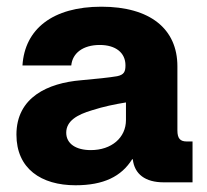

<svg xmlns="http://www.w3.org/2000/svg" viewBox="-20 -547 621 576"><path d="M206.5 8.8C291 8.8 344.2 -17.6 376.5 -69.3H378.4C383.3 -24.4 416 0 471.2 0H557.6V-122.6H540C520.5 -122.6 512.2 -131.8 512.2 -155.8V-348.1C512.2 -460.4 430.2 -526.9 284.2 -526.9C138.2 -526.9 54.2 -460 47.4 -350.6H193.8C197.3 -387.7 229 -412.1 279.3 -412.1C327.1 -412.1 356.4 -388.7 356.4 -351.1C356.4 -332.5 352.5 -322.8 331.5 -318.4C309.6 -314.5 266.6 -310.1 222.7 -306.2C124 -297.9 29.3 -255.4 29.3 -143.1C29.3 -41 103.5 8.8 206.5 8.8ZM252.4 -96.7C208 -96.7 178.7 -115.7 178.7 -148.9C178.7 -184.1 211.4 -203.1 256.3 -216.3C291.5 -227.5 322.8 -233.9 357.9 -239.7V-187C357.9 -133.8 314.5 -96.7 252.4 -96.7Z"/></svg>

Font: Raveo Display
Style: Bold
Weight: 700
Designer: Jakub Foglar, Rasmus Andersson (Inter)
Foundry: Jakubfoglar.com
Version: Version 1.100;Glyphs 3.2.3 (3260)